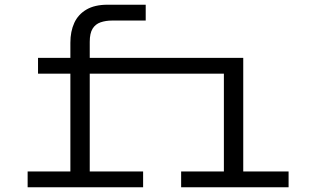

<svg xmlns="http://www.w3.org/2000/svg" viewBox="-20 -793 1340 813"><path d="M524 -481V-548H845V-481ZM928 0V-548H1010V0ZM747 0V-67H1202V0ZM791 -481V-548H969V-481ZM278 0V-612Q278 -660 294.5 -696Q311 -732 346 -752.5Q381 -773 435 -773H597V-706H455Q428 -706 406 -698.5Q384 -691 372 -671.5Q360 -652 360 -616V0ZM141 -481V-548H545V-481ZM97 0V-67H586V0Z"/></svg>

Font: Azeret Mono Light
Style: Regular
Weight: 300
Designer: Martin Vácha
Foundry: Displaay
Version: Version 1.002